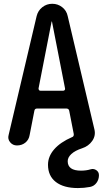

<svg xmlns="http://www.w3.org/2000/svg" viewBox="-20 -750 540 990"><path d="M246.1 -638.7 178.7 -293.9Q178.7 -289.1 181.2 -285.6Q183.6 -282.2 188.5 -282.2H305.7Q310.5 -282.2 313.5 -285.6Q316.4 -289.1 315.4 -293.9L248 -638.7Q248 -639.6 247.1 -639.6Q246.1 -639.6 246.1 -638.7ZM67.4 0Q45.9 0 32.2 -16.6Q18.6 -33.2 24.4 -53.7L168.9 -667Q175.8 -695.3 198.2 -712.9Q220.7 -730.5 249.5 -730.5Q278.3 -730.5 300.8 -712.9Q323.2 -695.3 329.1 -667L466.8 -83Q474.6 -50.8 455.6 -23.4Q436.5 3.9 403.3 14.6Q367.2 26.4 348.1 43.9Q329.1 61.5 329.1 81.1Q329.1 129.9 397.5 129.9Q424.8 129.9 447.3 123Q462.9 118.2 476.6 127.4Q490.2 136.7 490.2 153.3Q490.2 175.8 477.5 192.9Q464.8 210 444.3 213.9Q413.1 219.7 381.8 219.7Q308.6 219.7 268.1 188.5Q227.5 157.2 227.5 99.6Q227.5 56.6 259.3 20Q291 -16.6 351.6 -43Q361.3 -45.9 360.4 -58.6L336.9 -178.7Q335 -189.5 323.2 -190.4H170.9Q159.2 -190.4 157.2 -178.7L132.8 -53.7Q128.9 -29.3 110.8 -14.6Q92.8 0 67.4 0Z"/></svg>

Font: Rounded-X Mgen+ 1m medium
Style: Regular
Weight: 500
Designer: [Source Han Sans]
Ryoko NISHIZUKA  (kana & ideographs); Paul D. Hunt (Latin, Greek & Cyrillic); Wenlong ZHANG  (bopomofo
Version: Version 1.059.20150602